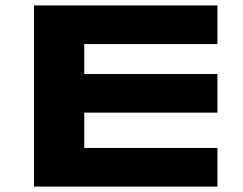

<svg xmlns="http://www.w3.org/2000/svg" viewBox="-20 -691 901 711"><path d="M106 0V-670.9H785.2V-527.8H292V-417H785.2V-273.9H292V-143.1H785.2V0Z"/></svg>

Font: REH Gaming
Style: Gaming
Weight: 700
Designer: Astigmatic (AOETI)
Foundry: Astigmatic (AOETI)
Version: Version 1.001 2011